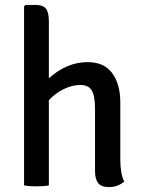

<svg xmlns="http://www.w3.org/2000/svg" viewBox="-20 -755 584 782"><path d="M470 -338V-106Q470 -47 486 -15Q458 7 425 7Q392 7 379.5 -9.5Q367 -26 367 -59V-313Q367 -365 353.5 -387Q340 -409 307 -409Q274 -409 239.5 -392Q205 -375 179 -347V0Q160 4 129 4Q98 4 78 0V-729L84 -735H124Q155 -735 167 -720Q179 -705 179 -669V-436Q252 -502 337 -502Q404 -502 437 -457Q470 -412 470 -338Z"/></svg>

Font: Signika
Style: Regular
Weight: 400
Designer: Anna Giedrys
Foundry: Anna Giedrys
Version: Version 1.001